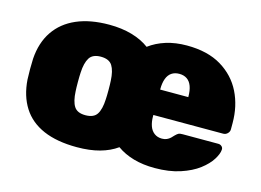

<svg xmlns="http://www.w3.org/2000/svg" viewBox="-78 -669 1113 818"><g transform="rotate(15 478.5 -260.0)"><path d="M313 10Q225 10 165 -16Q105 -42 73 -92.5Q41 -143 36 -214Q35 -235 35 -260Q35 -285 36 -306Q41 -378 75 -428Q109 -478 169 -504Q229 -530 313 -530Q368 -530 413 -517Q458 -504 490 -480Q522 -504 563.5 -517Q605 -530 655 -530Q747 -530 807.5 -493.5Q868 -457 898 -396.5Q928 -336 928 -261V-233Q928 -223 920 -215Q912 -207 901 -207H593V-201Q593 -177 599.5 -158.5Q606 -140 620 -129.5Q634 -119 654 -119Q666 -119 675 -123Q684 -127 691 -133.5Q698 -140 703 -146Q712 -155 717.5 -157.5Q723 -160 735 -160H892Q901 -160 907.5 -154Q914 -148 913 -139Q912 -121 896 -95.5Q880 -70 848.5 -46Q817 -22 768.5 -6Q720 10 656 10Q605 10 563 -2Q521 -14 489 -37Q457 -14 413.5 -2Q370 10 313 10ZM313 -131Q350 -131 364 -153Q378 -175 380 -219Q381 -234 381 -260Q381 -286 380 -301Q378 -344 364 -366.5Q350 -389 313 -389Q277 -389 263 -366.5Q249 -344 247 -301Q246 -286 246 -260Q246 -234 247 -219Q249 -175 263 -153Q277 -131 313 -131ZM593 -319H717V-321Q717 -348 710 -367Q703 -386 689 -395.5Q675 -405 655 -405Q635 -405 621 -395.5Q607 -386 600 -367Q593 -348 593 -321Z"/></g></svg>

Font: Rubik Light ExtraBold
Style: Regular
Weight: 800
Version: Version 2.104